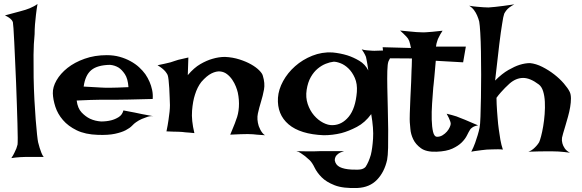

<svg xmlns="http://www.w3.org/2000/svg" viewBox="-20 -769 2930 967"><path d="M37.1 27.3Q46.9 12.7 52.7 0Q58.6 -12.7 62.5 -21.5Q66.4 -32.2 68.4 -41Q69.3 -46.9 69.3 -75.2Q69.3 -103.5 67.9 -146.5Q66.4 -189.5 64.9 -243.2Q63.5 -296.9 61 -352.5Q58.6 -408.2 56.2 -460.9Q53.7 -513.7 51.8 -556.2Q49.8 -598.6 47.9 -626Q45.9 -653.3 44.9 -657.2Q43 -663.1 38.1 -668.9Q28.3 -680.7 4.9 -691.4Q54.7 -704.1 81.1 -711.9Q96.7 -715.8 108.4 -719.7Q119.1 -723.6 129.9 -727.5Q138.7 -731.4 149.4 -736.8Q160.2 -742.2 168.9 -749Q164.1 -720.7 161.1 -694.3Q158.2 -668 156.2 -645.5Q154.3 -620.1 154.3 -596.7Q149.4 -548.8 148.9 -492.7Q148.4 -436.5 149.4 -378.9Q150.4 -321.3 153.3 -266.6Q156.2 -211.9 159.7 -167.5Q163.1 -123 166.5 -92.3Q169.9 -61.5 171.9 -52.7Q175.8 -38.1 179.7 -24.4Q183.6 -12.7 188.5 0.5Q193.4 13.7 200.2 21.5H105.5Q92.8 21.5 81.1 22.5Q70.3 23.4 58.6 24.4Q46.9 25.4 37.1 27.3Z M489.3 -157.2Q516.6 -157.2 540 -163.1Q559.6 -168 577.6 -179.2Q595.7 -190.4 601.6 -212.9Q621.1 -209 634.8 -206.5Q648.4 -204.1 658.2 -202.1Q668.9 -199.2 676.8 -198.2Q684.6 -196.3 695.3 -194.3Q705.1 -192.4 719.2 -189.9Q733.4 -187.5 752.9 -183.6Q738.3 -185.5 723.1 -180.7Q708 -175.8 694.3 -169.9Q678.7 -163.1 665 -153.3Q656.2 -147.5 645 -135.7Q633.8 -124 613.3 -113.3Q592.8 -102.5 559.1 -95.2Q525.4 -87.9 472.7 -89.8Q409.2 -91.8 366.2 -112.8Q323.2 -133.8 296.9 -164.6Q270.5 -195.3 258.8 -231.4Q247.1 -267.6 246.1 -298.8Q245.1 -330.1 264.6 -364.3Q284.2 -398.4 319.8 -426.8Q355.5 -455.1 406.2 -473.1Q457 -491.2 517.6 -491.2Q552.7 -491.2 582.5 -482.9Q612.3 -474.6 637.2 -460.9Q662.1 -447.3 680.7 -430.2Q699.2 -413.1 711.9 -395.5Q724.6 -377 733.4 -356.4Q741.2 -338.9 746.1 -316.4Q751 -293.9 749 -270.5Q674.8 -268.6 629.4 -267.6Q584 -266.6 558.6 -266.6H514.6H481.4Q463.9 -266.6 435.5 -265.6Q407.2 -264.6 366.2 -262.7Q371.1 -223.6 391.1 -202.6Q411.1 -181.6 433.6 -170.9Q459 -159.2 489.3 -157.2ZM401.4 -333Q432.6 -331.1 453.6 -330.1Q474.6 -329.1 488.3 -328.1Q502.9 -327.1 511.7 -327.1H536.1Q560.5 -327.1 627 -330.1Q624 -373 608.9 -395.5Q593.8 -418 577.1 -428.7Q557.6 -440.4 534.2 -442.4Q470.7 -441.4 439.9 -416Q409.2 -390.6 401.4 -333Z M818.4 -107.4Q825.2 -139.6 828.6 -164.6Q832 -189.5 834 -206.1Q835.9 -225.6 835.9 -239.3Q835 -255.9 834.5 -278.8Q834 -301.8 832.5 -324.7Q831.1 -347.7 829.1 -365.7Q827.1 -383.8 824.2 -391.6Q820.3 -399.4 813.5 -408.2Q799.8 -424.8 773.4 -440.4Q795.9 -445.3 812 -448.7Q828.1 -452.1 838.9 -455.1Q850.6 -459 859.4 -461.9Q867.2 -464.8 877.9 -467.8Q886.7 -469.7 899.4 -472.7Q912.1 -475.6 928.7 -479.5L925.8 -390.6Q957 -427.7 989.3 -446.3Q1021.5 -464.8 1049.8 -472.7Q1082 -482.4 1113.3 -482.4Q1152.3 -480.5 1186 -469.7Q1219.7 -459 1244.6 -444.8Q1269.5 -430.7 1285.2 -415Q1300.8 -399.4 1303.7 -387.7Q1315.4 -349.6 1309.6 -317.9Q1303.7 -286.1 1294.4 -256.3Q1285.2 -226.6 1278.8 -197.3Q1272.5 -168 1283.2 -133.8Q1287.1 -125 1291 -116.2Q1294.9 -108.4 1300.8 -100.6Q1306.6 -92.8 1314.5 -87.9Q1303.7 -88.9 1293 -89.4Q1282.2 -89.8 1273.4 -90.8Q1262.7 -91.8 1253.9 -92.8Q1244.1 -93.8 1227.5 -93.8Q1199.2 -93.8 1139.6 -90.8Q1148.4 -111.3 1153.8 -125.5Q1159.2 -139.6 1163.1 -148.4Q1167 -159.2 1168.9 -165Q1180.7 -193.4 1183.1 -229.5Q1185.5 -265.6 1177.7 -302.7Q1174.8 -315.4 1168 -333Q1161.1 -350.6 1149.9 -367.2Q1138.7 -383.8 1123.5 -395.5Q1108.4 -407.2 1088.9 -409.2Q1069.3 -411.1 1045.4 -399.4Q1021.5 -387.7 994.1 -356.4Q973.6 -330.1 961.9 -292Q951.2 -259.8 947.3 -211.4Q943.4 -163.1 959 -98.6Q945.3 -100.6 933.6 -101.1Q921.9 -101.6 914.1 -102.5Q904.3 -103.5 896.5 -104.5Q887.7 -104.5 877 -105.5Q867.2 -105.5 852.5 -106Q837.9 -106.4 818.4 -107.4Z M1835 -414.1Q1832 -433.6 1830.1 -446.8Q1828.1 -460 1826.2 -467.8Q1824.2 -477.5 1823.2 -482.4Q1821.3 -487.3 1818.4 -493.2Q1816.4 -498 1812 -504.9Q1807.6 -511.7 1801.8 -520.5Q1814.5 -516.6 1827.6 -515.6Q1840.8 -514.6 1852.5 -513.7Q1865.2 -512.7 1878.9 -513.7Q1892.6 -513.7 1910.2 -514.6Q1925.8 -515.6 1947.8 -516.1Q1969.7 -516.6 1998 -518.6Q1981.4 -514.6 1970.2 -505.4Q1959 -496.1 1951.2 -485.4Q1942.4 -473.6 1936.5 -460Q1931.6 -447.3 1930.7 -411.6Q1929.7 -376 1930.7 -327.6Q1931.6 -279.3 1933.1 -223.6Q1934.6 -168 1935.1 -117.2Q1935.5 -66.4 1934.6 -24.9Q1933.6 16.6 1929.7 36.1Q1916 97.7 1878.9 136.2Q1841.8 174.8 1781.2 177.7Q1708 180.7 1665.5 164.1Q1623 147.5 1599.6 123.5Q1576.2 99.6 1564.5 75.2Q1552.7 50.8 1540 38.1Q1528.3 27.3 1516.6 17.6Q1505.9 9.8 1494.6 2Q1483.4 -5.9 1472.7 -7.8Q1501 -6.8 1523.4 -6.8Q1545.9 -6.8 1561.5 -6.8Q1579.1 -6.8 1592.8 -7.8H1624H1712.9Q1693.4 -2 1683.6 5.4Q1673.8 12.7 1669.9 20.5Q1666 29.3 1666 38.1Q1669.9 61.5 1691.4 72.3Q1712.9 83 1750 85Q1786.1 86.9 1799.8 83.5Q1813.5 80.1 1821.3 71.3Q1836.9 47.9 1847.7 10.7Q1855.5 -20.5 1858.9 -70.8Q1862.3 -121.1 1849.6 -194.3Q1818.4 -151.4 1777.3 -129.9Q1736.3 -108.4 1699.2 -98.6Q1655.3 -87.9 1610.4 -87.9Q1492.2 -92.8 1433.6 -142.6Q1375 -192.4 1379.9 -276.4Q1382.8 -318.4 1405.8 -360.4Q1428.7 -402.3 1466.3 -435.5Q1503.9 -468.8 1552.7 -488.3Q1601.6 -507.8 1654.3 -504.9Q1694.3 -501 1729.5 -490.2Q1759.8 -480.5 1789.6 -462.9Q1819.3 -445.3 1835 -414.1ZM1524.4 -316.4Q1518.6 -278.3 1529.8 -245.1Q1541 -211.9 1561.5 -188Q1582 -164.1 1607.4 -150.9Q1632.8 -137.7 1655.3 -138.7Q1702.1 -139.6 1736.3 -181.2Q1770.5 -222.7 1777.3 -305.7Q1780.3 -346.7 1767.1 -376.5Q1753.9 -406.2 1734.4 -424.8Q1714.8 -443.4 1693.4 -451.2Q1671.9 -459 1659.2 -458Q1641.6 -456.1 1620.6 -447.8Q1599.6 -439.5 1580.1 -423.3Q1560.5 -407.2 1545.4 -380.9Q1530.3 -354.5 1524.4 -316.4Z M1995.1 -615.2Q2024.4 -612.3 2044.4 -610.4Q2064.5 -608.4 2077.1 -607.4Q2091.8 -606.4 2100.6 -606.4Q2109.4 -605.5 2124 -606.4Q2136.7 -607.4 2157.2 -608.9Q2177.7 -610.4 2209 -614.3Q2202.1 -604.5 2198.2 -597.2Q2194.3 -589.8 2191.4 -584L2185.5 -572.3Q2183.6 -566.4 2181.6 -560.5Q2179.7 -555.7 2178.2 -548.8Q2176.8 -542 2175.8 -534.2H2326.2L2312.5 -455.1L2174.8 -462.9Q2169.9 -413.1 2168 -385.7Q2166 -358.4 2164.1 -345.7L2162.1 -328.1Q2159.2 -291 2156.2 -247.6Q2153.3 -204.1 2154.3 -167Q2155.3 -129.9 2161.1 -105Q2167 -80.1 2181.6 -80.1Q2196.3 -80.1 2209 -87.9Q2221.7 -95.7 2231 -106.4Q2240.2 -117.2 2245.1 -128.4Q2250 -139.6 2250 -145.5Q2250 -151.4 2247.1 -159.2Q2242.2 -173.8 2229.5 -196.3Q2257.8 -189.5 2279.3 -182.6Q2290 -178.7 2298.8 -174.8Q2308.6 -170.9 2321.3 -166Q2332 -161.1 2348.6 -154.3Q2365.2 -147.5 2387.7 -137.7Q2366.2 -133.8 2356.4 -125Q2350.6 -121.1 2347.7 -116.2Q2340.8 -105.5 2332 -87.4Q2323.2 -69.3 2305.7 -51.8Q2288.1 -34.2 2258.3 -20.5Q2228.5 -6.8 2178.7 -4.9Q2127 -2.9 2100.1 -22.5Q2073.2 -42 2061 -67.9Q2048.8 -93.8 2046.9 -119.1Q2044.9 -144.5 2043.9 -153.3Q2043 -162.1 2043.9 -197.3Q2044.9 -232.4 2046.9 -274.9Q2048.8 -317.4 2050.8 -356.9Q2052.7 -396.5 2052.7 -415Q2052.7 -424.8 2053.7 -435.5Q2053.7 -444.3 2054.2 -454.6Q2054.7 -464.8 2054.7 -474.6L1913.1 -475.6L1907.2 -531.2L2049.8 -527.3Q2047.9 -538.1 2045.4 -547.4Q2043 -556.6 2041 -562.5Q2038.1 -569.3 2035.2 -574.2Q2031.2 -579.1 2026.4 -585Q2021.5 -589.8 2013.7 -597.7Q2005.9 -605.5 1995.1 -615.2Z M2342.8 -740.2Q2365.2 -736.3 2383.8 -734.9Q2402.3 -733.4 2415 -732.4Q2429.7 -731.4 2440.4 -731.4Q2455.1 -732.4 2474.6 -734.4Q2491.2 -736.3 2515.1 -739.3Q2539.1 -742.2 2570.3 -747.1Q2555.7 -739.3 2545.9 -731.9Q2536.1 -724.6 2530.3 -716.8Q2523.4 -708 2519.5 -700.2Q2514.6 -687.5 2508.8 -647.5Q2502.9 -613.3 2494.6 -545.9Q2486.3 -478.5 2473.6 -363.3Q2508.8 -398.4 2540.5 -416.5Q2572.3 -434.6 2596.7 -442.4Q2625 -451.2 2649.4 -451.2Q2679.7 -448.2 2711.4 -432.1Q2743.2 -416 2771 -394.5Q2798.8 -373 2819.8 -348.6Q2840.8 -324.2 2849.6 -305.7Q2855.5 -293 2855.5 -272.9Q2855.5 -252.9 2851.6 -229.5Q2847.7 -206.1 2840.8 -181.6Q2834 -157.2 2827.6 -135.7Q2821.3 -114.3 2816.4 -98.1Q2811.5 -82 2810.5 -75.2Q2808.6 -60.5 2812.5 -46.9Q2815.4 -35.2 2824.2 -22Q2833 -8.8 2850.6 0Q2836.9 -2 2821.8 -3.4Q2806.6 -4.9 2793 -5.9Q2777.3 -6.8 2761.7 -6.8H2726.6Q2710 -6.8 2688.5 -6.3Q2667 -5.9 2641.6 -4.9Q2655.3 -9.8 2665 -18.1Q2674.8 -26.4 2681.6 -34.2Q2689.5 -43 2695.3 -52.7Q2699.2 -60.5 2705.1 -82.5Q2710.9 -104.5 2715.8 -133.3Q2720.7 -162.1 2723.1 -194.3Q2725.6 -226.6 2724.1 -256.3Q2722.7 -286.1 2715.3 -309.6Q2708 -333 2693.4 -343.8Q2649.4 -377 2613.8 -376.5Q2578.1 -376 2545.9 -347.7Q2534.2 -336.9 2523.4 -326.2Q2513.7 -316.4 2502 -303.2Q2490.2 -290 2480.5 -276.4Q2480.5 -261.7 2481.4 -244.1Q2482.4 -226.6 2483.4 -210Q2484.4 -191.4 2486.3 -172.9Q2488.3 -144.5 2492.2 -117.2Q2495.1 -93.8 2500 -65.9Q2504.9 -38.1 2512.7 -15.6Q2500 -17.6 2486.3 -17.1Q2472.7 -16.6 2460 -16.6Q2445.3 -15.6 2431.6 -15.6Q2418.9 -14.6 2405.3 -12.7Q2393.6 -10.7 2379.9 -9.3Q2366.2 -7.8 2353.5 -4.9Q2365.2 -27.3 2373 -49.3Q2380.9 -71.3 2385.7 -87.9Q2391.6 -107.4 2395.5 -126Q2398.4 -140.6 2399.9 -182.1Q2401.4 -223.6 2402.3 -277.8Q2403.3 -332 2403.3 -392.6Q2403.3 -453.1 2402.3 -507.8Q2401.4 -562.5 2398.9 -603.5Q2396.5 -644.5 2393.6 -660.2Q2389.6 -675.8 2382.8 -691.4Q2377 -705.1 2367.2 -718.3Q2357.4 -731.4 2342.8 -740.2Z"/></svg>

Font: Irish Grover
Style: Regular
Weight: 400
Designer: Squid
Foundry: Font Diner, Inc DBA Sideshow
Version: Version 1.001